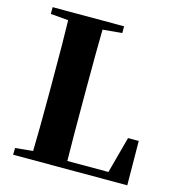

<svg xmlns="http://www.w3.org/2000/svg" viewBox="-110 -843 871 939"><g transform="rotate(15 325.5 -373.5)"><path d="M617.2 -224.1 619.1 0H41L42 -34.2L130.9 -43Q133.8 -143.1 133.8 -324.2V-395Q133.8 -602.1 130.9 -705.1L41 -712.9V-747.1H402.8V-712.9L305.2 -704.1Q303.2 -603 303.2 -411.1V-346.2Q303.2 -143.1 305.2 -39.1H513.2L563 -224.1Z"/></g></svg>

Font: Noto Serif JP Black
Style: Regular
Weight: 900
Designer: Ryoko NISHIZUKA  (kana & ideographs); Frank Grießhammer (Latin, Greek & Cyrillic); Wenlong ZHANG  (bopomofo); Sandoll Co
Foundry: Adobe Systems Incorporated
Version: Version 1.001;PS 1.001;hotconv 16.6.54;makeotf.lib2.5.65590